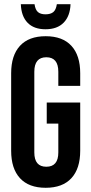

<svg xmlns="http://www.w3.org/2000/svg" viewBox="-20 -882 431 912"><path d="M197 10Q117 10 75 -35.5Q33 -81 33 -166V-534Q33 -619 75 -664.5Q117 -710 197 -710Q277 -710 319 -664.5Q361 -619 361 -534V-474H257V-541Q257 -610 200 -610Q143 -610 143 -541V-158Q143 -90 200 -90Q257 -90 257 -158V-295H202V-395H361V-166Q361 -81 319 -35.5Q277 10 197 10ZM196 -743Q141 -743 111 -774Q81 -805 79 -862H144Q148 -835 160.5 -824.5Q173 -814 196 -814Q220 -814 233 -824.5Q246 -835 250 -862H315Q313 -806 282.5 -774.5Q252 -743 196 -743Z"/></svg>

Font: Booming Bebas 2
Style: Regular
Weight: 400
Designer: Ryoichi Tsunekawa
Foundry: Ryoichi Tsunekawa
Version: Version 2.000